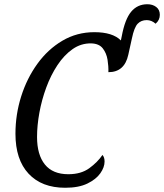

<svg xmlns="http://www.w3.org/2000/svg" viewBox="-20 -877 775 907"><path d="M288 10Q177 10 115 -56.5Q53 -123 53 -245Q53 -336 80 -421.5Q107 -507 156.5 -575.5Q206 -644 274.5 -684.5Q343 -725 426 -725Q512 -725 551 -686L555 -705Q570 -786 599.5 -821.5Q629 -857 676 -857Q701 -857 718 -844Q735 -831 735 -807Q735 -782 715 -765Q696 -782 673 -782Q647 -782 630.5 -765Q614 -748 603 -695L586 -618Q568 -536 492 -536Q493 -564 488 -595Q483 -626 465.5 -648.5Q448 -671 411 -672Q363 -673 323 -645Q283 -617 251.5 -569.5Q220 -522 198.5 -463.5Q177 -405 166 -344.5Q155 -284 155 -230Q155 -146 192 -100Q229 -54 303 -54Q363 -54 402 -82.5Q441 -111 464 -145Q474 -134 474 -114Q474 -87 454 -58.5Q434 -30 393 -10Q352 10 288 10Z"/></svg>

Font: Noto Serif Condensed
Style: Italic
Weight: 400
Width: 3
Italic angle: -12°
Designer: Monotype Design Team
Foundry: Monotype Imaging Inc.
Version: Version 2.014; ttfautohint (v1.8.4.7-5d5b)